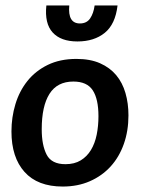

<svg xmlns="http://www.w3.org/2000/svg" viewBox="-20 -674 523 704"><path d="M22 -192Q22 -244 36.5 -292Q51 -340 80.5 -377Q110 -414 155 -436Q200 -458 260 -458Q311 -458 347 -442Q383 -426 406 -398.5Q429 -371 440 -333Q451 -295 451 -251Q451 -194 434 -146Q417 -98 385.5 -63.5Q354 -29 309.5 -9.5Q265 10 210 10Q118 10 70 -43.5Q22 -97 22 -192ZM133 -200Q133 -142 151 -107Q169 -72 220 -72Q253 -72 276 -86Q299 -100 313.5 -124Q328 -148 334.5 -180Q341 -212 341 -248Q341 -311 320 -343Q299 -375 249 -375Q190 -375 161.5 -330Q133 -285 133 -200ZM327 -654H411Q403 -585 364 -553.5Q325 -522 264 -522Q203 -522 173 -555Q143 -588 150 -654H234Q228 -588 273 -588Q298 -588 310.5 -606.5Q323 -625 327 -654Z"/></svg>

Font: Zilla Slab SemiBold
Style: Regular
Weight: 600
Designer: Typotheque.com
Foundry: Typotheque type foundry
Version: Version 1.0; 2017